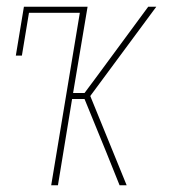

<svg xmlns="http://www.w3.org/2000/svg" viewBox="-20 -550 540 570"><path d="M132 0 217 -512H66L45 -385H27L51 -530H240L197 -274H231L266 -321L420 -530H444L248 -265L356 0H335L296 -97L231 -256H194L152 0Z"/></svg>

Font: Iosevka Slab Thin
Style: Italic
Weight: 100
Italic angle: -9°
Monospace: yes
Designer: Belleve Invis
Foundry: Belleve Invis
Version: Version 11.1.1; ttfautohint (v1.8.3)